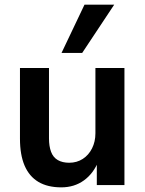

<svg xmlns="http://www.w3.org/2000/svg" viewBox="-20 -797 623 827"><path d="M244 10Q185 10 145.5 -13.5Q106 -37 86 -83.5Q66 -130 66 -200V-504H191V-201Q191 -167 200 -143Q209 -119 229 -107.5Q249 -96 278 -96Q311 -96 336.5 -112.5Q362 -129 376.5 -158Q391 -187 391 -223V-504H516V0H397V-105H405Q383 -50 341.5 -20Q300 10 244 10ZM245 -569 344 -777H472L334 -569Z"/></svg>

Font: Nunitoga
Style: Bold
Weight: 700
Designer: Vernon Adams
Foundry: Vernon Adams
Version: Version 1.0